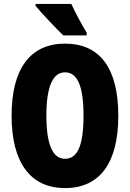

<svg xmlns="http://www.w3.org/2000/svg" viewBox="-20 -947 661 977"><path d="M343 -927H161V-917C187 -885 270 -797 302 -767H421V-781C403 -809 360 -888 343 -927ZM582 -358C582 -599 489 -725 311 -725C134 -725 39 -597 39 -359C39 -119 135 10 311 10C488 10 582 -118 582 -358ZM216 -358C216 -505 248 -579 311 -579C374 -579 405 -509 405 -358C405 -208 375 -139 311 -139C248 -139 216 -212 216 -358Z"/></svg>

Font: Noto Sans Lao ExtraCondensed Black
Style: Regular
Weight: 900
Width: 2
Designer: Monotype Design Team
Foundry: Monotype Imaging Inc.
Version: Version 2.003